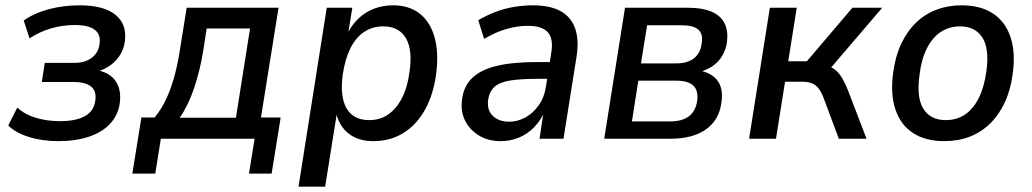

<svg xmlns="http://www.w3.org/2000/svg" viewBox="-20 -521 3876 721"><path d="M199 9Q138 9 87.5 -7Q37 -23 11 -50L45 -117Q73 -91 115 -78.5Q157 -66 205 -66Q265 -66 299 -85Q333 -104 338 -144Q343 -179 322 -196Q301 -213 257 -213H137L148 -285H261Q299 -285 324.5 -304Q350 -323 354 -357Q359 -391 336 -409Q313 -427 260 -427Q215 -427 172 -414.5Q129 -402 91 -377L69 -444Q109 -472 163.5 -486.5Q218 -501 279 -501Q370 -501 413.5 -465.5Q457 -430 449 -367Q446 -340 432 -316.5Q418 -293 395.5 -276.5Q373 -260 344 -252L346 -257Q393 -248 414.5 -216Q436 -184 430 -135Q424 -90 394.5 -57.5Q365 -25 315 -8Q265 9 199 9Z M477 131 511 -80H561Q587 -112 605 -151Q623 -190 636 -238.5Q649 -287 658 -349L681 -492H1026L960 -80H1034L1000 131H915L936 0H584L563 131ZM655 -79H866L919 -414H756L743 -329Q731 -256 709 -190.5Q687 -125 655 -79Z M1101 180 1207 -492H1303L1286 -387H1281Q1299 -426 1325.5 -451Q1352 -476 1385 -488.5Q1418 -501 1456 -501Q1517 -501 1556.5 -469.5Q1596 -438 1612 -380.5Q1628 -323 1618 -245Q1608 -167 1576.5 -110Q1545 -53 1495.5 -22Q1446 9 1381 9Q1325 9 1288.5 -20Q1252 -49 1241 -102H1246L1201 180ZM1366 -70Q1408 -70 1439 -92Q1470 -114 1490.5 -155Q1511 -196 1518 -253Q1530 -334 1504 -378Q1478 -422 1419 -422Q1378 -422 1346.5 -400.5Q1315 -379 1295 -338Q1275 -297 1267 -240Q1256 -158 1281.5 -114Q1307 -70 1366 -70Z M1860 9Q1813 9 1778 -12.5Q1743 -34 1726 -69Q1709 -104 1715 -147Q1721 -197 1753 -228Q1785 -259 1845 -273.5Q1905 -288 1996 -288H2058L2049 -225H1998Q1934 -225 1895 -218.5Q1856 -212 1837 -195Q1818 -178 1813 -146Q1808 -108 1830.5 -86Q1853 -64 1892 -64Q1924 -64 1953 -80Q1982 -96 2003 -125.5Q2024 -155 2030 -195L2050 -322Q2059 -375 2037.5 -399.5Q2016 -424 1962 -424Q1924 -424 1883 -412.5Q1842 -401 1798 -375L1776 -445Q1806 -463 1840 -476Q1874 -489 1910 -495Q1946 -501 1981 -501Q2045 -501 2084.5 -479.5Q2124 -458 2139.5 -415Q2155 -372 2145 -308L2096 0H2006L2022 -106H2027Q2011 -69 1985.5 -43Q1960 -17 1928 -4Q1896 9 1860 9Z M2249 0 2327 -492H2561Q2619 -492 2653.5 -476.5Q2688 -461 2701.5 -432Q2715 -403 2710 -363Q2706 -335 2692.5 -312Q2679 -289 2657 -273.5Q2635 -258 2604 -250L2606 -256Q2652 -248 2674.5 -218Q2697 -188 2689 -136Q2681 -71 2631.5 -35.5Q2582 0 2497 0ZM2353 -65H2496Q2541 -65 2566.5 -84Q2592 -103 2598 -142Q2603 -181 2583.5 -199.5Q2564 -218 2521 -218H2377ZM2387 -283H2521Q2562 -283 2586.5 -302.5Q2611 -322 2615 -359Q2621 -394 2602 -410Q2583 -426 2542 -426H2410Z M2793 0 2871 -492H2972L2940 -291H3010L3181 -492H3293L3086 -250L3068 -277Q3094 -274 3110.5 -263Q3127 -252 3139.5 -232.5Q3152 -213 3165 -180L3234 0H3130L3074 -150Q3065 -174 3055 -187.5Q3045 -201 3030.5 -207.5Q3016 -214 2993 -214H2928L2894 0Z M3526 9Q3455 9 3408.5 -21.5Q3362 -52 3342.5 -110Q3323 -168 3334 -248Q3342 -309 3364 -356Q3386 -403 3419.5 -435.5Q3453 -468 3496.5 -484.5Q3540 -501 3591 -501Q3662 -501 3708.5 -470.5Q3755 -440 3774.5 -382.5Q3794 -325 3783 -244Q3775 -183 3753 -136Q3731 -89 3697.5 -56.5Q3664 -24 3621 -7.5Q3578 9 3526 9ZM3531 -70Q3573 -70 3604 -91Q3635 -112 3655.5 -153Q3676 -194 3684 -253Q3696 -338 3669 -380Q3642 -422 3585 -422Q3545 -422 3513.5 -401.5Q3482 -381 3461 -340Q3440 -299 3433 -240Q3421 -155 3447.5 -112.5Q3474 -70 3531 -70Z"/></svg>

Font: Nunito Sans 10pt SemiCondensed SemiBold
Style: Italic
Weight: 600
Width: 4
Italic angle: -9°
Designer: Vernon Adams
Foundry: Vernon Adams
Version: Version 3.101;gftools[0.9.27]